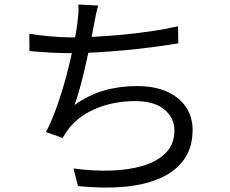

<svg xmlns="http://www.w3.org/2000/svg" viewBox="-20 -808 1040 867"><path d="M423.3 -783Q417.3 -763.4 413 -741.1Q408.7 -718.8 404.8 -699.1Q400.4 -675.1 393.5 -639.6Q386.6 -604.1 377.4 -562.6Q368.3 -521.1 358.3 -478.9Q348.2 -436.8 337.5 -399.2Q326.7 -361.7 316.3 -333.7Q382 -379.9 450.7 -399.6Q519.4 -419.3 597.5 -419.3Q677.7 -419.3 733.8 -394.3Q789.9 -369.2 819.8 -324.7Q849.7 -280.2 849.7 -221.3Q849.7 -143.5 811.9 -89.3Q774.1 -35.1 705.1 -4.1Q636 26.8 541.4 35.4Q446.7 44 332.3 32.2L311.8 -47.3Q398.5 -35.2 480.1 -37.7Q561.7 -40.3 626.4 -59.8Q691.2 -79.3 729.4 -118.4Q767.6 -157.4 767.6 -219.2Q767.6 -275.5 722.3 -313.5Q677.1 -351.5 589.5 -351.5Q500.2 -351.5 421.9 -321.2Q343.5 -290.9 293.6 -231.3Q284.8 -220.1 277.6 -209.3Q270.3 -198.6 262.7 -185L188 -211.8Q216.6 -267.7 240.6 -337.5Q264.6 -407.3 283 -478Q301.4 -548.8 313.3 -608.5Q325.2 -668.3 329.6 -704.7Q332.8 -729.1 334.1 -748.2Q335.4 -767.3 334 -787.6ZM112.4 -655.6Q152 -649 204.5 -644.1Q257 -639.2 302 -639.2Q350 -639.2 408.8 -642.2Q467.6 -645.2 532 -651.2Q596.5 -657.2 660.9 -666.7Q725.2 -676.2 784 -689.2L785.1 -612.3Q732.2 -603.5 669.7 -595.2Q607.1 -586.9 542.1 -581Q477.2 -575.1 415.6 -571.5Q354.1 -567.9 303 -567.9Q251.7 -567.9 204.2 -570.7Q156.6 -573.5 113 -577.5Z"/></svg>

Font: Noto Sans HK Thin
Style: Regular
Weight: 100
Designer: Ryoko NISHIZUKA 西塚涼子 (kana, bopomofo & ideographs); Paul D. Hunt (Latin, Greek & Cyrillic); Sandoll Communications 산돌커뮤니
Foundry: Adobe
Version: Version 2.004-H2;hotconv 1.0.118;makeotfexe 2.5.65603